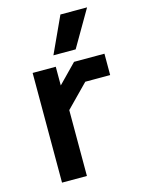

<svg xmlns="http://www.w3.org/2000/svg" viewBox="-110 -778 621 842"><g transform="rotate(-15 200.5 -357.0)"><path d="M65 -498H170V-413L253 -498H391V-401H278L178 -299V0H65ZM249 -714H370L274 -549H173Z"/></g></svg>

Font: Chakra Petch SemiBold
Style: Regular
Weight: 600
Designer: Katatrad Aksorn Co.,Ltd.
Foundry: Cadson Demak Co.,Ltd.
Version: Version 1.000; ttfautohint (v1.6)